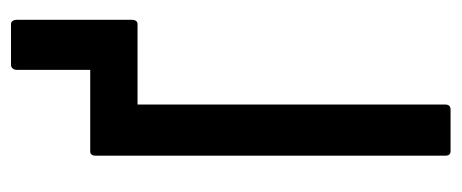

<svg xmlns="http://www.w3.org/2000/svg" viewBox="-265 -574 839 349"><g transform="rotate(-90 154.5 -399.5)"><path d="M54 0Q46 0 46 -10V-645Q46 -655 54 -655H286Q293 -655 293 -645V-580Q293 -569 285 -569H139V-10Q139 0 130 0ZM202 -584V-788Q202 -793 204.5 -796Q207 -799 211 -799H285Q289 -799 291 -796Q293 -793 293 -788V-584Z"/></g></svg>

Font: Sofia Sans Extra Condensed SemiBold
Style: Regular
Weight: 600
Designer: Botio Nikoltchev, Ani Petrova
Foundry: lettersoup
Version: Version 4.101